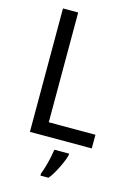

<svg xmlns="http://www.w3.org/2000/svg" viewBox="-138 -783 743 1073"><g transform="rotate(15 234.0 -246.5)"><path d="M88 0V-714H176V-79H446V0ZM331 70Q326 91 314 118Q302 145 287 172.5Q272 200 255 221H208V209Q215 192 223 165Q231 138 237 110Q243 82 246 61H331Z"/></g></svg>

Font: Noto Sans Kannada SemiCondensed
Style: Regular
Weight: 400
Width: 4
Designer: Jelle Bosma - Monotype Design Team
Foundry: Monotype Imaging Inc.
Version: Version 2.005; ttfautohint (v1.8.4.7-5d5b)